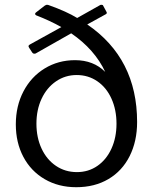

<svg xmlns="http://www.w3.org/2000/svg" viewBox="-20 -771 639 801"><path d="M552 -262Q552 -182 521 -120Q490 -58 432.5 -24Q375 10 298 10Q224 10 166.5 -23.5Q109 -57 77.5 -116.5Q46 -176 46 -252Q46 -329 78 -390Q110 -451 166.5 -485.5Q223 -520 293 -520Q370 -520 419 -471Q375 -565 277 -632L129 -548Q127 -547 123 -547Q117 -547 113 -554L102 -571Q99 -576 99 -578Q99 -582 104 -585L236 -658Q188 -685 131 -707Q127 -709 126.5 -712.5Q126 -716 130 -719L166 -747Q168 -748 170.5 -749.5Q173 -751 176 -751Q181 -751 185 -749Q258 -723 302 -696L398 -750Q399 -751 403 -751Q409 -751 410 -748L424 -722Q428 -716 422 -712L344 -669Q552 -527 552 -262ZM301 -53Q349 -53 386.5 -79Q424 -105 445 -151Q466 -197 466 -255Q466 -313 445 -359.5Q424 -406 386 -432Q348 -458 300 -458Q252 -458 213.5 -431.5Q175 -405 153.5 -359Q132 -313 132 -255Q132 -197 153.5 -151Q175 -105 213.5 -79Q252 -53 301 -53Z"/></svg>

Font: Libre Franklin
Style: Regular
Weight: 400
Designer: Pablo Impallari, Rodrigo Fuenzalida
Foundry: Impallari Type
Version: Version 1.001; ttfautohint (v1.4.1)